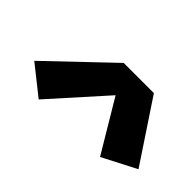

<svg xmlns="http://www.w3.org/2000/svg" viewBox="-52 -1002 706 706"><g transform="rotate(45 301.0 -649.0)"><path d="M161 -491 350 -702 470 -501 602 -569 444 -807H287L49 -580Z"/></g></svg>

Font: Iosevka Sparkle Heavy Oblique
Style: Regular
Weight: 900
Italic angle: -9°
Designer: Belleve Invis
Foundry: Belleve Invis
Version: Version 4.5.0; ttfautohint (v1.8.3)